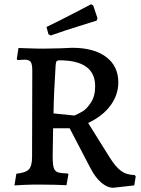

<svg xmlns="http://www.w3.org/2000/svg" viewBox="-20 -868 665 904"><path d="M405 -78 308 -264H230L228 -131Q228 -94 233 -78Q238 -62 252 -57Q266 -52 300 -51L302 -47L293 4Q278 3 238.5 2Q199 1 160 1Q128 1 93 2.5Q58 4 48 5L57 -50Q102 -55 116.5 -71Q131 -87 131 -130L132 -535Q132 -566 124.5 -576.5Q117 -587 97 -587Q86 -587 76 -586Q66 -585 63 -585L59 -590L67 -642Q80 -642 115 -640.5Q150 -639 184 -639Q221 -639 262.5 -640.5Q304 -642 320 -643Q422 -643 479.5 -600Q537 -557 537 -480Q537 -421 500 -371Q463 -321 395 -289L495 -129Q524 -82 550.5 -63Q577 -44 614 -44L619 -37L612 5L513 16Q485 16 456.5 -8.5Q428 -33 405 -78ZM428 -462Q428 -584 260 -584Q250 -584 246.5 -579.5Q243 -575 242 -561Q233 -424 232 -334L330 -324Q353 -334 370.5 -344.5Q388 -355 408 -385Q428 -415 428 -462ZM208 -707 199 -741Q261 -771 325.5 -804.5Q390 -838 409 -848L419 -842L439 -782L435 -771Q417 -765 352 -745Q287 -725 219 -701Z"/></svg>

Font: Alegreya SC Medium
Style: Regular
Weight: 500
Designer: Juan Pablo del Peral
Foundry: Huerta Tipografica
Version: Version 2.007; ttfautohint (v1.6)